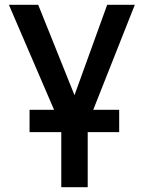

<svg xmlns="http://www.w3.org/2000/svg" viewBox="-20 -550 597 799"><path d="M103 0V-93H205L17 -530H139L290 -154L426 -530H541L368 -93H476V0H345V229H235V0Z"/></svg>

Font: Golos Text Medium
Style: Regular
Weight: 500
Designer: A.Korolkova, Vitaly Kuzmin
Foundry: ParaType Ltd
Version: Version 2.004